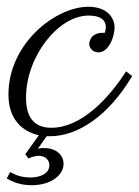

<svg xmlns="http://www.w3.org/2000/svg" viewBox="-35 -393 411 568"><path d="M275 -296H270C230 -296 229 -265 229 -263C229 -249 242 -238 256 -238C285 -238 304 -281 304 -313C304 -333 289 -373 226 -373C131 -373 -10 -266 -10 -113C-10 -42 29 -4 80 7L40 63L49 76C49 76 63 68 81 68C92 68 111 75 111 96C111 121 83 132 56 132C24 132 9 123 -5 116L-15 135C-3 142 22 155 58 155C116 155 153 125 153 92C153 59 122 45 98 45C91 45 85 45 77 47L103 10C106 10 109 10 113 10C195 10 286 -50 356 -168L338 -182C289 -105 207 -15 117 -15C72 -15 42 -39 42 -104C42 -227 138 -347 227 -347C262 -347 278 -334 278 -313C278 -308 277 -302 275 -296Z"/></svg>

Font: Parisienne
Style: Regular
Weight: 400
Designer: Astigmatic (AOETI)
Foundry: Astigmatic (AOETI)
Version: Version 1.000